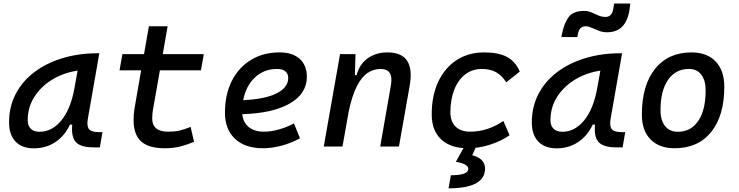

<svg xmlns="http://www.w3.org/2000/svg" viewBox="-20 -821 4142 1076"><path d="M169.4 10.3Q103 10.3 66.9 -27.8Q30.8 -65.9 30.8 -135.3Q30.8 -223.1 68.1 -294.7Q105.5 -366.2 172.9 -417Q240.2 -467.8 330.6 -495.1Q420.9 -522.5 526.9 -522.5H536.6L472.2 -154.8Q465.3 -115.7 478.3 -98.1Q491.2 -80.6 534.2 -80.6H554.2L539.6 4.9H504.9Q433.1 4.9 405.8 -23.9Q378.4 -52.7 384.8 -122.6H372.1Q342.3 -59.1 289.8 -24.4Q237.3 10.3 169.4 10.3ZM201.2 -82.5Q271.5 -82.5 323.7 -146Q376 -209.5 397 -325.7L415 -425.3Q335 -413.1 271.7 -374.3Q208.5 -335.4 171.9 -277.1Q135.3 -218.8 135.3 -147.5Q135.3 -116.2 152.6 -99.4Q169.9 -82.5 201.2 -82.5Z M902.8 9.8Q813 9.8 770.8 -28.6Q728.5 -66.9 728.5 -147.9Q728.5 -178.2 732.9 -207Q737.3 -235.8 746.6 -287.1L771 -426.8H649.9L666 -517.6H787.1L814.5 -673.8H919.4L892.1 -517.6H1122.1L1106 -426.8H876L851.6 -287.1Q843.3 -238.3 838.1 -211.9Q833 -185.5 833 -157.7Q833 -83 921.9 -83Q957.5 -83 984.4 -88.9Q1011.2 -94.7 1048.3 -109.9L1067.4 -26.4Q1032.2 -11.2 992.9 -0.7Q953.6 9.8 902.8 9.8Z M1458.5 -83Q1497.6 -83 1542 -95.2Q1586.4 -107.4 1627.4 -129.4L1661.1 -45.9Q1613.3 -19.5 1558.6 -4.9Q1503.9 9.8 1454.1 9.8Q1353.5 9.8 1297.1 -43Q1240.7 -95.7 1240.7 -189.9Q1240.7 -291.5 1279.1 -367.2Q1317.4 -442.9 1386.2 -485.1Q1455.1 -527.3 1546.9 -527.3Q1619.1 -527.3 1659.4 -491.2Q1699.7 -455.1 1699.7 -390.6Q1699.7 -296.4 1604.2 -241.2Q1508.8 -186 1337.9 -181.2Q1342.3 -134.8 1374 -108.9Q1405.8 -83 1458.5 -83ZM1342.8 -259.8Q1462.4 -264.6 1528.8 -297.1Q1595.2 -329.6 1595.2 -384.3Q1595.2 -407.7 1579.1 -421.1Q1563 -434.6 1533.2 -434.6Q1459.5 -434.6 1408.9 -387.2Q1358.4 -339.8 1342.8 -259.8Z M1794.4 0 1885.7 -517.6H1972.2L1968.8 -399.9H1978.5Q1994.1 -460.9 2040.5 -494.1Q2086.9 -527.3 2151.9 -527.3Q2309.1 -527.3 2275.9 -340.3L2215.8 0H2110.8L2170.9 -344.2Q2186.5 -434.6 2112.8 -434.6Q2073.7 -434.6 2040.3 -412.4Q2006.8 -390.1 1980.2 -338.4Q1953.6 -286.6 1934.6 -198.7L1899.4 0Z M2615.2 -83Q2666 -83 2714.6 -99.6Q2763.2 -116.2 2800.8 -143.1L2835.9 -63Q2788.1 -30.3 2726.6 -10.3Q2665 9.8 2601.1 9.8Q2504.9 9.8 2452.1 -40Q2399.4 -89.8 2399.4 -180.2Q2399.4 -285.2 2436 -363Q2472.7 -440.9 2538.8 -484.1Q2605 -527.3 2693.8 -527.3Q2773.9 -527.3 2821.3 -502Q2868.7 -476.6 2893.1 -419.9L2817.4 -359.9Q2792 -398.9 2759.3 -416.7Q2726.6 -434.6 2680.2 -434.6Q2627.4 -434.6 2587.6 -404.3Q2547.9 -374 2526.1 -319.3Q2504.4 -264.6 2503.9 -190.9Q2504.4 -139.6 2533.4 -111.3Q2562.5 -83 2615.2 -83ZM2493.7 234.4 2506.8 161.1Q2604.5 161.1 2604.5 125.5Q2604.5 98.1 2534.7 85.4L2595.7 -23.9L2647.9 1L2626.5 48.8Q2698.2 67.9 2698.2 123.5Q2698.2 234.4 2493.7 234.4Z M3099.1 10.3Q3032.7 10.3 2996.6 -27.8Q2960.4 -65.9 2960.4 -135.3Q2960.4 -223.1 2997.8 -294.7Q3035.2 -366.2 3102.5 -417Q3169.9 -467.8 3260.3 -495.1Q3350.6 -522.5 3456.5 -522.5H3466.3L3401.9 -154.8Q3395 -115.7 3408 -98.1Q3420.9 -80.6 3463.9 -80.6H3483.9L3469.2 4.9H3434.6Q3362.8 4.9 3335.4 -23.9Q3308.1 -52.7 3314.5 -122.6H3301.8Q3272 -59.1 3219.5 -24.4Q3167 10.3 3099.1 10.3ZM3130.9 -82.5Q3201.2 -82.5 3253.4 -146Q3305.7 -209.5 3326.7 -325.7L3344.7 -425.3Q3264.6 -413.1 3201.4 -374.3Q3138.2 -335.4 3101.6 -277.1Q3064.9 -218.8 3064.9 -147.5Q3064.9 -116.2 3082.3 -99.4Q3099.6 -82.5 3130.9 -82.5ZM3126 -613.3 3128.9 -627.9Q3141.6 -692.9 3167.7 -726.3Q3193.8 -759.8 3252.9 -759.8Q3275.4 -759.8 3294.7 -751.5Q3314 -743.2 3333 -734.6Q3352.1 -726.1 3373.5 -726.1Q3409.7 -726.1 3417 -772L3421.9 -801.3H3512.2L3509.3 -776.9Q3492.7 -640.1 3382.3 -640.1Q3357.4 -640.1 3335.7 -648.7Q3314 -657.2 3295.7 -665.5Q3277.3 -673.8 3262.2 -673.8Q3227.5 -673.8 3219.2 -632.8L3215.3 -613.3Z M3760.7 9.8Q3674.3 9.8 3625.7 -39.8Q3577.1 -89.4 3577.1 -177.7Q3577.1 -342.8 3650.9 -435.1Q3724.6 -527.3 3855.5 -527.3Q3941.9 -527.3 3990.5 -476.6Q4039.1 -425.8 4039.1 -335Q4039.1 -172.4 3965.6 -81.3Q3892.1 9.8 3760.7 9.8ZM3778.8 -82.5Q3852.1 -82.5 3893.3 -143.8Q3934.6 -205.1 3934.6 -314Q3934.6 -370.6 3910.2 -402.6Q3885.7 -434.6 3841.3 -434.6Q3766.1 -434.6 3723.9 -373.5Q3681.6 -312.5 3681.6 -203.6Q3681.6 -146.5 3707.3 -114.5Q3732.9 -82.5 3778.8 -82.5Z"/></svg>

Font: Cascadia Code NF
Style: Italic
Weight: 400
Italic angle: -10°
Monospace: yes
Designer: Aaron Bell
Foundry: Saja Typeworks
Version: Version 2404.023; ttfautohint (v1.8.4)